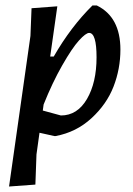

<svg xmlns="http://www.w3.org/2000/svg" viewBox="-20 -488 486 700"><path d="M189 -465 163 -282H176Q238 -390 317 -468H333Q419 -426 419 -307Q419 -237 394 -172.5Q369 -108 313.5 -57Q258 -6 183 8H178L124 -4L113 75L109 185L13 192L91 -357L95 -458ZM305 -368Q293 -368 268 -340.5Q243 -313 207 -250Q171 -187 139 -107L136 -85L202 -67Q262 -67 297 -127Q332 -187 332 -279Q332 -368 305 -368Z"/></svg>

Font: Alegreya Sans SC Medium
Style: Italic
Weight: 500
Italic angle: -7°
Designer: Juan Pablo del Peral
Foundry: Huerta Tipografica
Version: Version 2.007